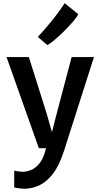

<svg xmlns="http://www.w3.org/2000/svg" viewBox="-20 -906 598 1174"><path d="M67 239.5V137Q75.5 140 92.5 142.2Q109.5 144.5 118.5 144.5Q140.5 144.5 169.2 133.8Q198 123 224.2 89.2Q250.5 55.5 264.5 -14L271.5 0H217.5L20 -557H156.5L266 -209L312 -48H285L326 -209L418 -557H554.5L371.5 16Q339 116.5 293.2 169.2Q247.5 222 193.5 237.5Q181.5 242 162.5 245Q143.5 248 130 248Q122.5 248 108.8 246.8Q95 245.5 82.5 243.5Q70 241.5 67 239.5ZM269 -630.5 211 -680.5Q238 -709 267.2 -743.2Q296.5 -777.5 324.5 -814.2Q352.5 -851 375.5 -886.5L459 -819Q451 -803.5 432.8 -781.5Q414.5 -759.5 391.5 -735.5Q368.5 -711.5 344.5 -689.2Q320.5 -667 300.5 -651.2Q280.5 -635.5 269 -630.5Z"/></svg>

Font: Merriweather Sans Medium
Style: Regular
Weight: 500
Designer: Eben Sorkin
Foundry: Eben Sorkin
Version: Version 2.001